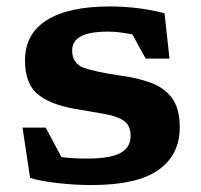

<svg xmlns="http://www.w3.org/2000/svg" viewBox="-20 -548 608 580"><path d="M311.5 -528.5Q397.5 -528.5 477 -508L492 -371H420L380 -444Q338 -452.5 306.5 -452.5Q250.5 -452.5 224.2 -438.2Q198 -424 198 -395.5Q198 -356 233.5 -343.2Q269 -330.5 345 -319.5Q396 -312.5 436.2 -297.8Q476.5 -283 499.8 -251.5Q523 -220 523 -163Q523 -80.5 458.8 -34.8Q394.5 11 256.5 11Q207 11 155.5 5.2Q104 -0.5 71 -10.5L48 -162.5H118L165.5 -73.5Q184.5 -71 204.5 -70Q224.5 -69 242.5 -69Q313.5 -69 344 -86Q374.5 -103 374.5 -137Q374.5 -170 353 -184Q331.5 -198 293 -204.2Q254.5 -210.5 204.5 -219.5Q129 -233 92.2 -265Q55.5 -297 55.5 -365.5Q55.5 -446 121.5 -487.2Q187.5 -528.5 311.5 -528.5Z"/></svg>

Font: Newsreader Caption SemiBold
Style: Regular
Weight: 600
Designer: Hugues Gentile
Foundry: Production Type
Version: Version 1.001